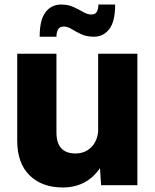

<svg xmlns="http://www.w3.org/2000/svg" viewBox="-20 -817 683 847"><path d="M257 10Q165 10 110.5 -43.5Q56 -97 56 -196V-580H229V-233Q229 -140 313 -140Q354 -140 381.5 -166.5Q409 -193 413 -237V-580H586V0H426L421 -75Q390 -31 349 -10.5Q308 10 257 10ZM155 -655Q155 -730 181 -763.5Q207 -797 249 -797Q281 -797 304.5 -786Q328 -775 347 -764Q366 -753 383 -753Q401 -753 407.5 -765.5Q414 -778 414 -797H488Q488 -722 462 -688.5Q436 -655 394 -655Q362 -655 338.5 -666Q315 -677 296.5 -688.5Q278 -700 260 -700Q242 -699 235.5 -686Q229 -673 229 -655Z"/></svg>

Font: BDO Grotesk ExtraBold
Style: Regular
Weight: 800
Designer: Deni Anggara
Foundry: Lokal Container
Version: Version 2.000